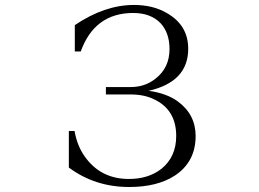

<svg xmlns="http://www.w3.org/2000/svg" viewBox="-20 -788 1040 772"><path d="M280.8 -581.1V-687Q400.9 -768.1 518.6 -768.1Q596.2 -768.1 651.9 -734.9Q736.8 -686 736.8 -591.8Q736.8 -459 577.6 -422.9Q649.4 -413.1 694.8 -380.4Q766.6 -327.6 766.6 -241.2Q766.6 -136.2 681.6 -81.1Q611.3 -36.1 499.5 -36.1Q361.8 -36.1 256.8 -114.3V-261.2H279.8Q290 -202.6 319.8 -160.2Q383.3 -68.4 498.5 -68.4Q576.7 -68.4 629.4 -109.4Q688.5 -157.7 688.5 -241.2Q688.5 -347.2 598.6 -389.2Q559.1 -408.2 504.9 -408.2H405.8V-438H505.9Q562.5 -438 604.5 -471.2Q661.6 -514.6 661.6 -590.8Q661.6 -655.8 625.5 -694.8Q585.9 -735.8 515.6 -735.8Q360.4 -735.8 304.7 -581.1Z"/></svg>

Font: I.Ming
Style: Regular
Weight: 400
Designer: Ichiten Fonts Project
Version: Version 5.10 Mar 24, 2018